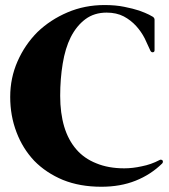

<svg xmlns="http://www.w3.org/2000/svg" viewBox="-20 -709 654 743"><path d="M19.5 -334Q19.5 -407.2 47.9 -471.7Q76.2 -536.1 125 -585Q174.8 -632.8 241.2 -661.1Q307.6 -689.5 384.8 -689.5Q427.7 -689.5 460.9 -682.6Q495.1 -675.8 518.6 -668Q543 -659.2 556.6 -652.3Q570.3 -644.5 572.3 -643.6Q578.1 -638.7 578.1 -632.8Q578.1 -593.8 578.1 -514.6Q578.1 -510.7 576.2 -508.8Q574.2 -506.8 571.3 -506.8Q569.3 -505.9 566.4 -507.8Q564.5 -508.8 562.5 -511.7Q552.7 -534.2 540 -560.5Q526.4 -586.9 506.8 -608.4Q486.3 -630.9 459 -645.5Q430.7 -660.2 392.6 -660.2Q344.7 -660.2 310.5 -634.8Q276.4 -609.4 253.9 -565.4Q232.4 -522.5 222.7 -462.9Q212.9 -404.3 212.9 -337.9Q212.9 -271.5 228.5 -218.8Q244.1 -167 275.4 -130.9Q305.7 -95.7 352.5 -77.1Q399.4 -57.6 460.9 -57.6Q493.2 -57.6 528.3 -65.4Q564.5 -72.3 597.7 -89.8Q600.6 -91.8 604.5 -90.8Q607.4 -89.8 609.4 -87.9Q610.4 -85.9 610.4 -84Q610.4 -83 610.4 -83Q610.4 -79.1 607.4 -76.2Q563.5 -33.2 504.9 -9.8Q446.3 13.7 372.1 13.7Q289.1 13.7 223.6 -12.7Q158.2 -40 112.3 -86.9Q67.4 -134.8 43.9 -197.3Q19.5 -260.7 19.5 -334Z"/></svg>

Font: Mermaid
Style: Bold
Weight: 400
Designer: Scott Simpson
Version: Version 1.001